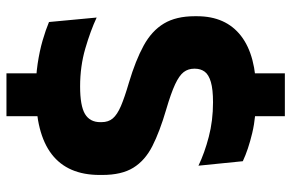

<svg xmlns="http://www.w3.org/2000/svg" viewBox="-170 -608 881 580"><g transform="rotate(90 270.0 -318.5)"><path d="M331.5 -739V-572.5H202V-739ZM331.5 -73.5V102H202V-73.5ZM256.5 13.5Q212 13.5 173.2 7.8Q134.5 2 102.8 -7.2Q71 -16.5 47 -26.5L33.5 -170.5Q73 -152 127 -136.2Q181 -120.5 241.5 -120.5Q300 -120.5 324.8 -135.2Q349.5 -150 349.5 -181.5V-185Q349.5 -206 338.2 -219.2Q327 -232.5 300.8 -243.8Q274.5 -255 230 -268Q163 -288 118.2 -312.5Q73.5 -337 51.5 -373.8Q29.5 -410.5 29.5 -467V-473.5Q29.5 -560.5 88.8 -606.5Q148 -652.5 263 -652.5Q332 -652.5 382.2 -640.5Q432.5 -628.5 467.5 -612L481 -478Q442.5 -496.5 393.8 -509.2Q345 -522 289.5 -522Q250.5 -522 228.2 -515.5Q206 -509 197 -496.8Q188 -484.5 188 -467V-465Q188 -447 198.2 -433.5Q208.5 -420 235.2 -407.5Q262 -395 311.5 -380.5Q378 -361 421.8 -338.8Q465.5 -316.5 487.2 -281.2Q509 -246 509 -187.5V-179.5Q509 -83 446.5 -34.8Q384 13.5 256.5 13.5Z"/></g></svg>

Font: Anek Kannada Medium
Style: Bold
Weight: 700
Version: Version 1.003